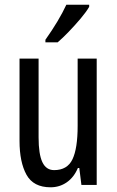

<svg xmlns="http://www.w3.org/2000/svg" viewBox="-20 -786 496 816"><path d="M391 -537V0H326L317 -72H311Q294 -32 263.5 -11Q233 10 195 10Q122 10 92.5 -43.5Q63 -97 63 -187V-537H144V-202Q144 -131 160 -97Q176 -63 210 -63Q266 -63 288 -109Q310 -155 310 -251V-537ZM359 -757Q347 -736 323 -707.5Q299 -679 272.5 -651.5Q246 -624 225 -606H173V-617Q231 -699 262 -766H359Z"/></svg>

Font: Noto Sans Lao UI ExtCond
Style: Regular
Weight: 400
Width: 2
Designer: Monotype Design Team
Foundry: Monotype Imaging Inc.
Version: Version 2.000; ttfautohint (v1.8.4.7-5d5b)